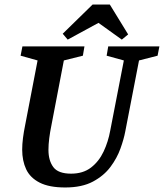

<svg xmlns="http://www.w3.org/2000/svg" viewBox="-20 -818 724 848"><path d="M268 10Q197 10 155 -11.5Q113 -33 95.5 -70.5Q78 -108 78 -157Q78 -181 81.5 -208.5Q85 -236 91 -265L146 -551L71 -572L79 -613H353L346 -572L262 -551L207 -264Q201 -235 197.5 -207.5Q194 -180 194 -156Q194 -109 215.5 -80Q237 -51 294 -51Q347 -51 382 -78Q417 -105 437.5 -148.5Q458 -192 467 -242L527 -551L451 -572L458 -613H684L676 -572L594 -551L533 -236Q527 -204 512 -162Q497 -120 468 -81Q439 -42 390.5 -16Q342 10 268 10ZM279 -643 257 -669 389 -798H465L546 -666L518 -643L415 -717Z"/></svg>

Font: Manuale SemiBold
Style: Italic
Weight: 600
Italic angle: -11°
Designer: Eduardo Tunni / Pablo Cosgaya
Foundry: Eduardo Tunni / Pablo Cosgaya
Version: Version 1.002